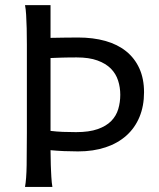

<svg xmlns="http://www.w3.org/2000/svg" viewBox="-20 -733 624 753"><path d="M178.2 -144Q178.2 -113.8 179.2 -86.4Q179.7 -74.7 180.2 -62.5Q180.7 -50.3 181.4 -38.8Q182.1 -27.3 183.1 -17.3Q184.1 -7.3 185.5 0H78.1Q83.5 -29.3 84.5 -84.7Q85.4 -140.1 85.4 -212.4V-558.1Q85.4 -592.3 84.7 -621.8Q84 -651.4 82.5 -674.8Q81.1 -698.2 78.1 -712.9H178.2V-584.5Q203.1 -585 230 -585.4Q256.8 -585.9 286.1 -585.9Q345.2 -585.9 393.1 -572.5Q440.9 -559.1 474.6 -532Q508.3 -504.9 526.6 -464.6Q544.9 -424.3 544.9 -371.1Q544.9 -317.4 527.1 -274.4Q509.3 -231.4 475.8 -201.4Q442.4 -171.4 394.3 -155.3Q346.2 -139.2 286.1 -139.2Q259.3 -139.2 230.7 -140.4Q202.1 -141.6 178.2 -144ZM178.2 -219.7Q201.7 -216.8 226.1 -215.8Q250.5 -214.8 278.3 -214.8Q329.6 -214.8 363 -226.6Q396.5 -238.3 416.3 -258.5Q436 -278.8 443.8 -305.4Q451.7 -332 451.7 -361.3Q451.7 -390.6 443.1 -417.2Q434.6 -443.8 414.8 -463.9Q395 -483.9 362.3 -495.8Q329.6 -507.8 280.8 -507.8Q263.7 -507.8 250 -507.6Q236.3 -507.3 224.6 -507.1Q212.9 -506.8 201.7 -506.3Q190.4 -505.9 178.2 -505.4Z"/></svg>

Font: Andika
Style: Regular
Weight: 400
Designer: Victor Gaultney, Annie Olsen, Julie Remington, Don Collingsworth, Eric Hays
Foundry: SIL International
Version: Version 1.001